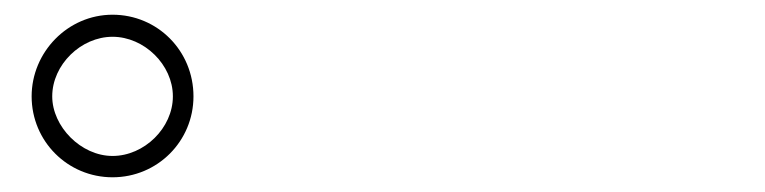

<svg xmlns="http://www.w3.org/2000/svg" viewBox="-20 -838 1040 261"><path d="M23 -707C23 -646 72 -597 133 -597C194 -597 243 -646 243 -707C243 -769 194 -818 133 -818C72 -818 23 -767 23 -707ZM51 -707C51 -750 90 -788 133 -788C176 -788 215 -750 215 -707C215 -664 176 -626 133 -626C90 -626 51 -666 51 -707Z"/></svg>

Font: SSpoqa Han Sans Neo Thin
Style: Regular
Weight: 100
Designer: [Spoqa Han Sans Neo] Dong-huui Kim  Younghwa Kang  Yujin Lee  [Noto Sans] Ryoko NISHIZUKA  (kana & ideographs); Paul D. 
Foundry: Spoqa (http://www.spoqa-han-sans.com)
Version: Version 1.000